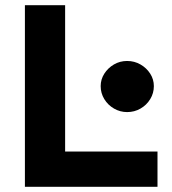

<svg xmlns="http://www.w3.org/2000/svg" viewBox="-20 -720 664 740"><path d="M76 0V-700H231V-136H587V0ZM470 -288Q443 -288 419.5 -301.5Q396 -315 382 -338Q368 -361 368 -388Q368 -414 382 -436Q396 -458 419 -471.5Q442 -485 470 -485Q498 -485 521.5 -471.5Q545 -458 559 -436Q573 -414 573 -388Q573 -361 559 -338Q545 -315 521.5 -301.5Q498 -288 470 -288Z"/></svg>

Font: REM SemiBold
Style: Regular
Weight: 600
Designer: Octavio Pardo
Foundry: Ashler Design
Version: Version 1.005;gftools[0.9.28]